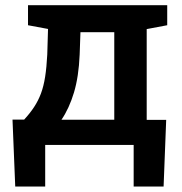

<svg xmlns="http://www.w3.org/2000/svg" viewBox="-20 -548 689 726"><path d="M37.6 157.2 27.3 -95.7H71.3Q93.8 -120.1 109.1 -143.6Q124.5 -167 134.8 -194.3Q145 -221.7 150.6 -257.3Q156.2 -293 158.7 -341.3L161.6 -438.5L85.9 -452.6V-528.3H534.7H612.3V-452.6L534.7 -438V-94.7H608.4L598.6 157.2H485.4V0H150.9V157.2ZM212.4 -95.2H412.1V-426.3H284.2L281.2 -341.3Q277.8 -258.8 259.8 -198.5Q241.7 -138.2 212.4 -95.2Z"/></svg>

Font: Roboto Slab LO Medium
Style: Regular
Weight: 500
Designer: Google
Version: Version 2.000